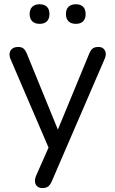

<svg xmlns="http://www.w3.org/2000/svg" viewBox="-20 -720 554 926"><path d="M184.5 187Q169 187 159.5 178.8Q150 170.5 148.8 157Q147.5 143.5 153.5 129L222 -26V10L31 -434.5Q24.5 -450.5 26.5 -463.8Q28.5 -477 39 -485.2Q49.5 -493.5 68 -493.5Q84 -493.5 93.2 -486Q102.5 -478.5 110 -460L272.5 -62H245.5L410 -460.5Q417.5 -479 427.2 -486.2Q437 -493.5 454.5 -493.5Q470.5 -493.5 479.2 -485.2Q488 -477 489.8 -464Q491.5 -451 484.5 -435.5L230 154Q221.5 173 211.5 180Q201.5 187 184.5 187ZM346 -605Q323 -605 310.5 -617.2Q298 -629.5 298 -652.4Q298 -675.2 310.5 -687.4Q323 -699.5 345.9 -699.5Q368.7 -699.5 380.9 -687.4Q393 -675.2 393 -652.4Q393 -629.5 380.9 -617.2Q368.8 -605 346 -605ZM171 -605Q148.4 -605 135.7 -617.2Q123 -629.5 123 -652.4Q123 -675.2 135.7 -687.4Q148.4 -699.5 171 -699.5Q194 -699.5 206.3 -687.4Q218.5 -675.2 218.5 -652.4Q218.5 -629.5 206.3 -617.2Q194 -605 171 -605Z"/></svg>

Font: Nunito ExtraLight
Style: Regular
Weight: 200
Designer: Vernon Adams
Foundry: Vernon Adams
Version: Version 3.602;April 4, 2023;FontCreator 14.0.0.2856 64-bit